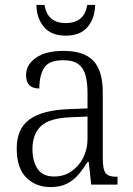

<svg xmlns="http://www.w3.org/2000/svg" viewBox="-20 -751 541 781"><path d="M185 10Q126 10 87 -28.5Q48 -67 48 -148Q48 -227 100 -265Q152 -303 259 -307L336 -310V-372Q336 -413 328.5 -443Q321 -473 299.5 -489.5Q278 -506 237 -506Q179 -506 159.5 -475Q140 -444 140 -391Q86 -391 86 -445Q86 -488 126 -516Q166 -544 239 -544Q321 -544 359.5 -504Q398 -464 398 -375V-111Q398 -62 409.5 -47Q421 -32 454 -32H458V0H351L341 -92H336Q320 -66 300.5 -42.5Q281 -19 253.5 -4.5Q226 10 185 10ZM200 -33Q240 -33 270.5 -54Q301 -75 318.5 -109.5Q336 -144 336 -185V-277L269 -274Q181 -271 146.5 -238Q112 -205 112 -145Q112 -95 133 -64Q154 -33 200 -33ZM248 -606Q188 -606 158.5 -641.5Q129 -677 128 -731H161Q168 -691 190.5 -674Q213 -657 248 -657Q282 -657 305 -674Q328 -691 335 -731H367Q366 -677 336.5 -641.5Q307 -606 248 -606Z"/></svg>

Font: Noto Serif Tamil SemiCondensed Light
Style: Regular
Weight: 300
Width: 4
Designer: Indian Type Foundry, Tom Grace, and the Monotype Design Team
Foundry: Monotype Imaging Inc.
Version: Version 2.004; ttfautohint (v1.8.4.7-5d5b)